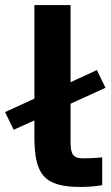

<svg xmlns="http://www.w3.org/2000/svg" viewBox="-23 -730 437 759"><path d="M307 -104C264 -104 256 -122 256 -170V-320L394 -383L360 -453L256 -405V-710H113V-340L-3 -287L31 -217L113 -254V-190C113 -42 149 9 295 9C324 9 352 7 381 2V-108C354 -105 321 -104 307 -104Z"/></svg>

Font: LT Wave Bold
Style: Regular
Weight: 700
Designer: Daniel Lyons
Version: Version 2.5 (Glyphs App)